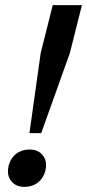

<svg xmlns="http://www.w3.org/2000/svg" viewBox="-20 -718 340 750"><path d="M76 12Q45 12 28 -6Q11 -24 11 -47Q11 -52 11.5 -58Q12 -64 14 -72Q22 -101 43.5 -117.5Q65 -134 95 -134Q126 -134 143 -116Q160 -98 160 -75Q160 -70 159.5 -64Q159 -58 157 -50Q149 -21 127.5 -4.5Q106 12 76 12ZM139 -511 186 -698H300L253 -511L141 -198H95Z"/></svg>

Font: IBM Plex Serif Medium
Style: Italic
Weight: 500
Italic angle: -14°
Designer: Mike Abbink, Paul van der Laan, Pieter van Rosmalen
Foundry: Bold Monday
Version: Version 2.5